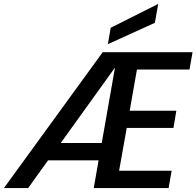

<svg xmlns="http://www.w3.org/2000/svg" viewBox="-60 -963 1006 983"><path d="M506.8 -820.8 750 -942.9 732.9 -846.2 492.2 -736.8ZM528.8 -617.2 251 -231H460.9ZM910.2 -606.9H641.1L604 -396H842.8L828.1 -308.1H588.9L549.8 -88.9H818.8L803.2 0H419.9L444.8 -142.1H186L84 0H-40L465.8 -695.8H925.8Z"/></svg>

Font: SVN-Poppins Medium
Style: Italic
Weight: 500
Italic angle: -10°
Designer: Ninad Kale (Devanagari), Jonny Pinhorn (Latin)
Foundry: Indian Type Foundry
Version: Version 3.002 2017